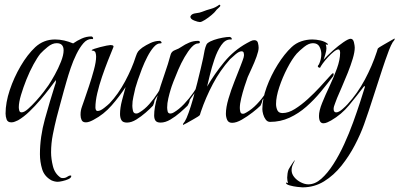

<svg xmlns="http://www.w3.org/2000/svg" viewBox="-20 -525 1720 827"><path d="M229 258Q216 258 202 252Q171 235 161.5 203.5Q152 172 152 139Q152 65 173.5 -12.5Q195 -90 217 -159Q219 -163 220 -167.5Q221 -172 221 -177Q221 -177 221 -178Q221 -179 220 -179L219 -178L192 -142Q176 -121 153.5 -94.5Q131 -68 106.5 -44.5Q82 -21 58 -7Q51 -4 44 -1Q37 2 29 2Q13 2 8.5 -10.5Q4 -23 4 -36Q4 -83 22 -137Q40 -191 69 -240.5Q98 -290 132 -322Q168 -355 217 -355Q237 -355 256.5 -350.5Q276 -346 295 -338Q312 -350 332 -359Q352 -368 373 -368Q378 -368 381 -362V-359Q380 -356 378 -356.5Q376 -357 374 -357Q355 -357 339 -338.5Q323 -320 309 -291.5Q295 -263 284.5 -232Q274 -201 266.5 -174.5Q259 -148 255 -134Q247 -106 239.5 -77Q232 -48 224 -19Q215 17 207.5 55Q200 93 200 131Q200 159 208 191Q216 223 241 240Q244 242 251 242Q262 242 269.5 236.5Q277 231 284 231Q287 231 287 233Q287 241 275 246.5Q263 252 249 255Q235 258 229 258ZM73 -41Q84 -41 100.5 -55.5Q117 -70 135.5 -90.5Q154 -111 168.5 -130Q183 -149 189 -158Q201 -176 216 -203Q231 -230 242.5 -259Q254 -288 254 -308Q254 -339 224 -339Q205 -339 185.5 -323Q166 -307 154 -294Q141 -278 124.5 -248Q108 -218 94 -183Q80 -148 70.5 -116Q61 -84 61 -63Q61 -57 63 -49Q65 -41 73 -41Z M527 3Q509 3 503 -7.5Q497 -18 497 -34Q497 -60 505.5 -92.5Q514 -125 521 -150Q495 -110 461 -71Q427 -32 383 -9Q376 -5 367 -1.5Q358 2 350 2Q336 2 331.5 -8Q327 -18 327 -29V-33Q327 -49 333 -65.5Q339 -82 344 -97Q352 -120 363.5 -154.5Q375 -189 384.5 -224Q394 -259 394 -281Q394 -290 391.5 -298Q389 -306 378 -307Q378 -307 376.5 -307Q375 -307 375 -308Q375 -311 385.5 -314.5Q396 -318 411 -322Q426 -326 439 -328.5Q452 -331 456 -331Q458 -331 463.5 -330Q469 -329 469 -324Q469 -322 468 -321Q458 -297 445 -264Q432 -231 419.5 -194.5Q407 -158 399 -123.5Q391 -89 391 -62Q391 -57 393 -52Q395 -47 401 -47Q412 -47 428.5 -60Q445 -73 452 -80Q489 -119 519 -175Q549 -231 565 -282Q570 -297 575 -303.5Q580 -310 593 -320Q609 -331 628.5 -340Q648 -349 668 -349Q670 -349 673 -346.5Q676 -344 676 -341Q676 -339 673.5 -338.5Q671 -338 669 -338Q656 -338 642 -322Q628 -306 615 -281Q602 -256 591.5 -229Q581 -202 573.5 -179.5Q566 -157 563 -146Q559 -127 554.5 -108Q550 -89 550 -69Q550 -61 552.5 -48.5Q555 -36 567 -36Q574 -36 581 -41Q603 -54 623 -76.5Q643 -99 660 -125.5Q677 -152 687 -174Q689 -173 689 -170Q689 -162 678.5 -144.5Q668 -127 657.5 -111.5Q647 -96 646 -93Q645 -86 643.5 -81.5Q642 -77 639 -70Q627 -57 607.5 -40Q588 -23 567 -10Q546 3 527 3Z M841 -430Q833 -430 816.5 -436.5Q800 -443 800 -453Q800 -454 800.5 -454.5Q801 -455 801 -456Q806 -466 823.5 -468Q841 -470 850 -474Q870 -482 889 -487Q908 -492 925 -505Q929 -503 929 -501Q929 -497 920.5 -490Q912 -483 909 -478Q905 -472 891.5 -460.5Q878 -449 863 -439.5Q848 -430 841 -430ZM672 3Q656 3 650 -5Q644 -13 644 -28Q644 -61 657.5 -108Q671 -155 688 -203.5Q705 -252 715 -290Q719 -304 734.5 -309.5Q750 -315 761 -323Q777 -334 795 -341.5Q813 -349 833 -349Q838 -349 839.5 -347Q841 -345 841 -344Q841 -338 834 -338Q820 -338 805 -321.5Q790 -305 775 -279Q760 -253 748 -225Q736 -197 727 -173.5Q718 -150 715 -139Q710 -123 705 -101.5Q700 -80 700 -62Q700 -55 702 -45.5Q704 -36 714 -36Q721 -36 729 -41Q751 -54 772.5 -76.5Q794 -99 812.5 -125.5Q831 -152 842 -174Q844 -173 844 -170Q844 -164 837 -152.5Q830 -141 821 -128Q812 -115 804.5 -105Q797 -95 797 -93Q796 -85 794 -81.5Q792 -78 788 -70Q776 -58 756 -40.5Q736 -23 714 -10Q692 3 672 3Z M769 13Q768 13 768 12Q768 8 771.5 4Q775 0 776 -2Q783 -13 792.5 -39.5Q802 -66 811.5 -99.5Q821 -133 829.5 -167.5Q838 -202 845 -231Q852 -260 855 -275Q857 -283 859 -296Q861 -309 865 -322Q869 -335 874 -339Q884 -347 901.5 -353Q919 -359 938 -362.5Q957 -366 969 -366Q971 -366 974 -364Q977 -362 978 -360V-357Q978 -354 976 -354.5Q974 -355 972 -355Q950 -355 933 -330.5Q916 -306 904 -270.5Q892 -235 884 -202Q876 -169 872 -152Q904 -207 945.5 -257.5Q987 -308 1043 -339Q1050 -343 1059 -347.5Q1068 -352 1075 -352Q1088 -352 1091 -340.5Q1094 -329 1094 -319Q1094 -306 1085 -281Q1076 -256 1064.5 -231.5Q1053 -207 1047 -193Q1041 -177 1033 -152Q1025 -127 1019 -102Q1013 -77 1013 -60Q1013 -53 1015 -44Q1017 -35 1026 -35Q1031 -35 1034.5 -37Q1038 -39 1042 -41Q1065 -54 1086.5 -76.5Q1108 -99 1126 -125.5Q1144 -152 1156 -174Q1157 -173 1157 -170Q1157 -164 1150 -152.5Q1143 -141 1134 -128Q1125 -115 1117.5 -105Q1110 -95 1110 -93Q1109 -86 1107 -81.5Q1105 -77 1102 -70Q1090 -58 1067.5 -40.5Q1045 -23 1021.5 -9.5Q998 4 980 4Q964 4 958.5 -8.5Q953 -21 953 -35Q953 -62 964 -99.5Q975 -137 990 -174.5Q1005 -212 1015 -238Q1018 -246 1024.5 -263Q1031 -280 1031 -287Q1031 -292 1029.5 -298Q1028 -304 1020 -304Q1010 -304 994.5 -291Q979 -278 971 -270Q928 -222 897 -163.5Q866 -105 845 -43Q842 -35 841.5 -31.5Q841 -28 833 -23Q830 -21 814.5 -12Q799 -3 784.5 5Q770 13 769 13Z M1143 0Q1132 0 1124.5 -10Q1117 -20 1113.5 -33Q1110 -46 1110 -55Q1110 -99 1128.5 -149.5Q1147 -200 1176 -246.5Q1205 -293 1236 -322Q1254 -339 1277.5 -347Q1301 -355 1325 -355Q1341 -355 1359.5 -351Q1378 -347 1391 -337Q1391 -336 1391.5 -335.5Q1392 -335 1392 -334Q1392 -332 1391 -332H1390L1383 -334Q1386 -325 1386 -316Q1386 -307 1381 -289.5Q1376 -272 1369 -256Q1362 -240 1354 -235Q1354 -235 1352 -235Q1349 -235 1349 -240Q1349 -242 1351 -244Q1353 -246 1354 -248Q1359 -259 1361.5 -270Q1364 -281 1364 -292Q1364 -309 1356 -324Q1348 -339 1328 -339Q1310 -339 1290 -323Q1270 -307 1258 -294Q1238 -271 1217.5 -231.5Q1197 -192 1183 -150Q1169 -108 1169 -77Q1169 -63 1174.5 -50.5Q1180 -38 1197 -38Q1222 -38 1250 -55.5Q1278 -73 1306 -98.5Q1334 -124 1357.5 -149.5Q1381 -175 1396.5 -192.5Q1412 -210 1414 -210Q1417 -210 1417 -205Q1417 -203 1416.5 -201Q1416 -199 1415 -197Q1390 -164 1361.5 -129.5Q1333 -95 1299.5 -65.5Q1266 -36 1227 -18Q1188 0 1143 0Z M1283 282Q1278 282 1260.5 280Q1243 278 1227.5 273.5Q1212 269 1212 263Q1212 263 1212 262Q1212 261 1213 261Q1214 261 1214 261.5Q1214 262 1214 262L1221 263Q1217 254 1217 240Q1217 233 1218.5 222.5Q1220 212 1223 205Q1224 203 1230 193Q1236 183 1242.5 174Q1249 165 1250 165V166Q1250 167 1243 180.5Q1236 194 1236 208Q1236 224 1247.5 238Q1259 252 1276 260.5Q1293 269 1308 269Q1337 269 1364 245Q1391 221 1416 182Q1441 143 1462.5 96Q1484 49 1501 2Q1518 -45 1531 -85Q1544 -125 1551 -148Q1551 -149 1551.5 -149.5Q1552 -150 1552 -151Q1552 -154 1550 -154Q1549 -154 1547 -152Q1516 -111 1483.5 -71.5Q1451 -32 1406 -6Q1399 -2 1390 2Q1381 6 1373 6Q1354 6 1354 -26Q1354 -48 1367.5 -81.5Q1381 -115 1399.5 -154Q1418 -193 1431.5 -230.5Q1445 -268 1445 -298Q1445 -302 1443.5 -307Q1442 -312 1437 -312Q1430 -312 1418 -302.5Q1406 -293 1393 -279Q1380 -265 1370.5 -252Q1361 -239 1358 -232Q1354 -234 1354 -237Q1354 -246 1371.5 -265.5Q1389 -285 1413 -306.5Q1437 -328 1459 -343Q1481 -358 1490 -358Q1501 -358 1504.5 -343Q1508 -328 1508 -320Q1508 -301 1499.5 -272.5Q1491 -244 1478 -211.5Q1465 -179 1452.5 -150.5Q1440 -122 1432 -103Q1430 -96 1423.5 -80.5Q1417 -65 1417 -56Q1417 -41 1428 -41Q1439 -41 1454.5 -54.5Q1470 -68 1477 -76Q1520 -123 1551.5 -182Q1583 -241 1603 -302Q1606 -310 1606.5 -313.5Q1607 -317 1615 -322Q1618 -324 1633.5 -333Q1649 -342 1664 -350.5Q1679 -359 1679 -359Q1680 -359 1680 -357Q1680 -354 1677 -350Q1674 -346 1672 -344Q1664 -331 1655.5 -309Q1647 -287 1639.5 -265Q1632 -243 1627 -228Q1607 -168 1588 -108Q1569 -48 1548 11Q1533 53 1508.5 100Q1484 147 1451 188.5Q1418 230 1376 256Q1334 282 1283 282Z"/></svg>

Font: Beau Rivage
Style: Regular
Weight: 400
Designer: Robert E. Leuschke
Foundry: Robert E. Leuschke
Version: Version 1.010; ttfautohint (v1.8.3)